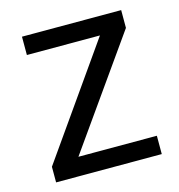

<svg xmlns="http://www.w3.org/2000/svg" viewBox="-86 -612 642 688"><g transform="rotate(-15 235.0 -268.0)"><path d="M431 0H39V-58L327 -468H56V-536H424V-470L140 -68H431Z"/></g></svg>

Font: Noto Sans Tangsa
Style: Regular
Weight: 400
Designer: David Williams
Foundry: Google LLC
Version: Version 1.504